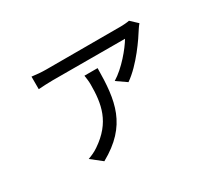

<svg xmlns="http://www.w3.org/2000/svg" viewBox="-117 -784 1235 1099"><g transform="rotate(-30 500.0 -235.0)"><path d="M865 -505 820 -547C807 -544 780 -542 765 -542C717 -542 310 -542 271 -542C241 -542 205 -545 177 -549V-466C208 -468 241 -470 271 -470C310 -470 693 -469 749 -469C720 -420 648 -332 577 -289L642 -244C732 -306 816 -431 845 -478C850 -486 859 -498 865 -505ZM529 -402H442C445 -382 448 -362 448 -342C448 -212 429 -102 294 -11C271 5 247 15 225 23L296 79C507 -38 527 -189 529 -402Z"/></g></svg>

Font: Noto Sans CJK HK
Style: Regular
Weight: 400
Designer: Ryoko NISHIZUKA 西塚涼子 (kana, bopomofo & ideographs); Paul D. Hunt (Latin, Greek & Cyrillic); Sandoll Communications 산돌커뮤니
Foundry: Adobe
Version: Version 2.004;hotconv 1.0.118;makeotfexe 2.5.65603